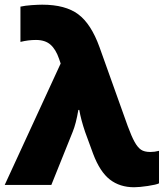

<svg xmlns="http://www.w3.org/2000/svg" viewBox="-20 -786 705 816"><path d="M0 0 237.8 -516.1 231 -536.1Q217.3 -576.2 194.6 -596.2Q171.9 -616.2 132.8 -616.2Q100.1 -616.2 66.9 -607.9V-757.8Q86.4 -762.2 114.7 -764.2Q143.1 -766.1 159.2 -766.1Q257.8 -766.1 312.5 -725.3Q367.2 -684.6 402.8 -585.9L522.9 -250Q539.1 -206.1 552 -182.9Q564.9 -159.7 579.1 -149.9Q593.3 -140.1 619.1 -140.1Q637.2 -140.1 655.8 -145V-6.8Q644.5 -1 608.2 4.4Q571.8 9.8 549.8 9.8Q489.3 9.8 447 -22.9Q404.8 -55.7 376 -131.8L341.8 -225.1Q324.2 -276.9 316.9 -318.8H313Q303.2 -260.7 289.1 -226.1L198.2 0Z"/></svg>

Font: OpenSansExtrabold
Style: Regular
Weight: 800
Foundry: Ascender Corporation
Version: Version 1.10